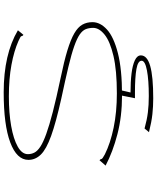

<svg xmlns="http://www.w3.org/2000/svg" viewBox="75 -746 850 1040"><g transform="rotate(-90 500.0 -226.0)"><path d="M504 10Q389 10 293 -15Q197 -40 123 -79L145 -104L152 -112L157 -107Q158 -99 164 -95Q170 -91 184 -83Q244 -53 328.5 -35.5Q413 -18 514 -18Q639 -18 717.5 -36.5Q796 -55 832.5 -84.5Q869 -114 869 -146Q869 -169 862 -186.5Q855 -204 833.5 -219Q812 -234 769.5 -249Q727 -264 658 -280.5Q589 -297 486 -319Q356 -348 284 -374Q212 -400 183 -429.5Q154 -459 154 -497Q154 -560 248.5 -595.5Q343 -631 520 -631Q726 -631 856 -554L838 -532L831 -524L826 -529Q825 -537 819 -540.5Q813 -544 798 -551Q744 -575 668.5 -589Q593 -603 498 -603Q408 -603 337.5 -590.5Q267 -578 226 -555Q185 -532 185 -500Q185 -481 193.5 -464.5Q202 -448 225.5 -432.5Q249 -417 294.5 -400.5Q340 -384 413.5 -365Q487 -346 596 -323Q688 -304 747 -286Q806 -268 839.5 -248.5Q873 -229 886.5 -205Q900 -181 900 -150Q900 -108 860 -71.5Q820 -35 732.5 -12.5Q645 10 504 10ZM487 179Q444 179 402 174.5Q360 170 304 156L324 132Q371 145 411 150Q451 155 500 155Q586 155 638.5 145Q691 135 691 116Q691 96 646 88Q601 80 518 80H488L504 0H532L519 56Q577 56 622 61.5Q667 67 693.5 79.5Q720 92 720 112Q720 146 663 162.5Q606 179 487 179Z"/></g></svg>

Font: Inconsolata UltraExpanded ExtraLight
Style: Regular
Weight: 200
Width: 9
Monospace: yes
Designer: Raph Levien, Cyreal, Brenton Simpson
Foundry: Raph Levien, Cyreal, Google
Version: Version 3.001; ttfautohint (v1.8.2.53-6de2)